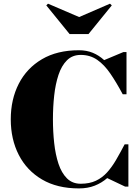

<svg xmlns="http://www.w3.org/2000/svg" viewBox="-20 -1040 774 1070"><path d="M420 10Q298.5 10 213.8 -40Q129 -90 84.5 -177Q40 -264 40 -375Q40 -486 84.5 -573Q129 -660 213.8 -710Q298.5 -760 420 -760Q462.5 -760 497 -745.8Q531.5 -731.5 560.5 -705L668 -750H685V-514.5H664Q629 -580 595.2 -629.5Q561.5 -679 521.8 -706.5Q482 -734 430 -734Q383.5 -734 353.2 -704Q323 -674 306 -622.8Q289 -571.5 282 -507.5Q275 -443.5 275 -375Q275 -307 282 -242.8Q289 -178.5 306 -127.2Q323 -76 353.2 -46Q383.5 -16 430 -16Q479 -16 514.5 -32.8Q550 -49.5 577 -79.5Q604 -109.5 627.2 -149.5Q650.5 -189.5 674.5 -235.5H695.5V0H677.5L577.5 -47.5Q546.5 -20.5 507.5 -5.2Q468.5 10 420 10ZM368 -850 238 -1010 247.5 -1019.5 421 -945 593 -1019.5 603 -1010 473 -850Z"/></svg>

Font: Bodoni Moda 11pt Black
Style: Regular
Weight: 900
Designer: Owen Earl
Foundry: indestructible type
Version: Version 2.004